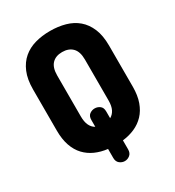

<svg xmlns="http://www.w3.org/2000/svg" viewBox="-198 -848 980 1074"><g transform="rotate(-30 291.5 -311.0)"><path d="M291 109Q273 109 258 97Q243 85 243 61V3Q200 -2 164 -18Q128 -34 101.5 -62Q75 -90 60.5 -131.5Q46 -173 46 -230V-495Q46 -560 65 -605Q84 -650 117 -678Q150 -706 194.5 -718.5Q239 -731 291 -731Q343 -731 388 -718.5Q433 -706 466 -678Q499 -650 518 -605Q537 -560 537 -495V-230Q537 -173 522 -131.5Q507 -90 480.5 -62Q454 -34 418 -18Q382 -2 339 3V61Q339 85 324 97Q309 109 291 109ZM381 -495Q381 -546 357 -570.5Q333 -595 291 -595Q249 -595 225.5 -570.5Q202 -546 202 -495V-230Q202 -163 243 -140V-184Q243 -209 258 -220Q273 -231 291 -231Q309 -231 324 -220Q339 -209 339 -184V-140Q359 -151 370 -173Q381 -195 381 -230Z"/></g></svg>

Font: AkaAcidDosis
Style: ExtraBold
Weight: 800
Designer: Edgar Tolentino, Pablo Impallari, Igino Marini, Aka-Acid
Foundry: Edgar Tolentino, Pablo Impallari, Igino Marini, Aka-Acid
Version: Version 1.007